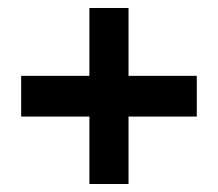

<svg xmlns="http://www.w3.org/2000/svg" viewBox="-20 -567 545 481"><path d="M473 -377V-275H302V-106H204V-275H33V-377H204V-547H302V-377Z"/></svg>

Font: Argentum Sans SemiBold
Style: Regular
Weight: 600
Designer: Julieta Ulanovsky (Modified by Cristiano Sobral)
Foundry: Julieta Ulanovsky
Version: Version 5.001;November 22, 2018;FontCreator 11.5.0.2425 64-b